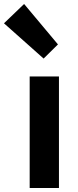

<svg xmlns="http://www.w3.org/2000/svg" viewBox="-70 -944 394 964"><path d="M79 0V-560H226V0ZM149 -650 -50 -827 51 -924 221 -721Z"/></svg>

Font: Noto Sans KR
Style: Bold
Weight: 700
Designer: Ryoko NISHIZUKA  (kana, bopomofo & ideographs); Paul D. Hunt (Latin, Greek & Cyrillic); Sandoll Communications , Soo-you
Foundry: Adobe
Version: Version 2.004-H2;hotconv 1.0.118;makeotfexe 2.5.65603